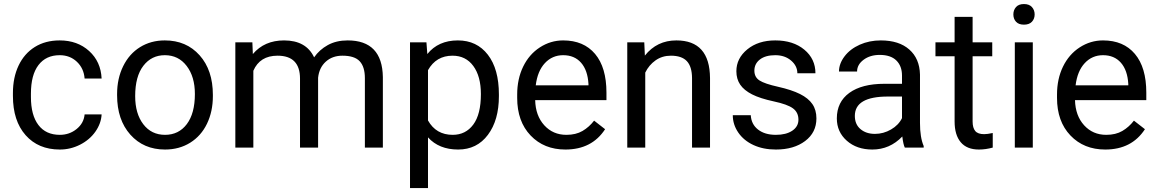

<svg xmlns="http://www.w3.org/2000/svg" viewBox="-20 -741 5811 964"><path d="M280.3 -64Q328.6 -64 364.7 -93.3Q400.9 -122.6 404.8 -166.5H490.2Q487.8 -121.1 459 -80.1Q430.2 -39.1 382.1 -14.6Q334 9.8 280.3 9.8Q172.4 9.8 108.6 -62.3Q44.9 -134.3 44.9 -259.3V-274.4Q44.9 -351.6 73.2 -411.6Q101.6 -471.7 154.5 -504.9Q207.5 -538.1 279.8 -538.1Q368.7 -538.1 427.5 -484.9Q486.3 -431.6 490.2 -346.7H404.8Q400.9 -397.9 366 -430.9Q331.1 -463.9 279.8 -463.9Q210.9 -463.9 173.1 -414.3Q135.3 -364.7 135.3 -271V-253.9Q135.3 -162.6 172.9 -113.3Q210.4 -64 280.3 -64Z M567.9 -269Q567.9 -346.7 598.4 -408.7Q628.9 -470.7 683.3 -504.4Q737.8 -538.1 807.6 -538.1Q915.5 -538.1 982.2 -463.4Q1048.8 -388.7 1048.8 -264.6V-258.3Q1048.8 -181.2 1019.3 -119.9Q989.7 -58.6 934.8 -24.4Q879.9 9.8 808.6 9.8Q701.2 9.8 634.5 -64.9Q567.9 -139.6 567.9 -262.7ZM658.7 -258.3Q658.7 -170.4 699.5 -117.2Q740.2 -64 808.6 -64Q877.4 -64 918 -117.9Q958.5 -171.9 958.5 -269Q958.5 -356 917.2 -409.9Q876 -463.9 807.6 -463.9Q740.7 -463.9 699.7 -410.6Q658.7 -357.4 658.7 -258.3Z M1247.1 -528.3 1249.5 -469.7Q1307.6 -538.1 1406.2 -538.1Q1517.1 -538.1 1557.1 -453.1Q1583.5 -491.2 1625.7 -514.6Q1668 -538.1 1725.6 -538.1Q1899.4 -538.1 1902.3 -354V0H1812V-348.6Q1812 -405.3 1786.1 -433.3Q1760.3 -461.4 1699.2 -461.4Q1648.9 -461.4 1615.7 -431.4Q1582.5 -401.4 1577.1 -350.6V0H1486.3V-346.2Q1486.3 -461.4 1373.5 -461.4Q1284.7 -461.4 1252 -385.7V0H1161.6V-528.3Z M2484.9 -258.3Q2484.9 -137.7 2429.7 -64Q2374.5 9.8 2280.3 9.8Q2184.1 9.8 2128.9 -51.3V203.1H2038.6V-528.3H2121.1L2125.5 -469.7Q2180.7 -538.1 2278.8 -538.1Q2374 -538.1 2429.4 -466.3Q2484.9 -394.5 2484.9 -266.6ZM2394.5 -268.6Q2394.5 -357.9 2356.4 -409.7Q2318.4 -461.4 2252 -461.4Q2169.9 -461.4 2128.9 -388.7V-136.2Q2169.4 -64 2252.9 -64Q2317.9 -64 2356.2 -115.5Q2394.5 -167 2394.5 -268.6Z M2818.8 9.8Q2711.4 9.8 2644 -60.8Q2576.7 -131.3 2576.7 -249.5V-266.1Q2576.7 -344.7 2606.7 -406.5Q2636.7 -468.3 2690.7 -503.2Q2744.6 -538.1 2807.6 -538.1Q2910.6 -538.1 2967.8 -470.2Q3024.9 -402.3 3024.9 -275.9V-238.3H2667Q2668.9 -160.2 2712.6 -112.1Q2756.3 -64 2823.7 -64Q2871.6 -64 2904.8 -83.5Q2938 -103 2962.9 -135.3L3018.1 -92.3Q2951.7 9.8 2818.8 9.8ZM2807.6 -463.9Q2752.9 -463.9 2715.8 -424.1Q2678.7 -384.3 2669.9 -312.5H2934.6V-319.3Q2930.7 -388.2 2897.5 -426Q2864.3 -463.9 2807.6 -463.9Z M3214.8 -528.3 3217.8 -461.9Q3278.3 -538.1 3376 -538.1Q3543.5 -538.1 3544.9 -349.1V0H3454.6V-349.6Q3454.1 -406.7 3428.5 -434.1Q3402.8 -461.4 3348.6 -461.4Q3304.7 -461.4 3271.5 -438Q3238.3 -414.6 3219.7 -376.5V0H3129.4V-528.3Z M3988.8 -140.1Q3988.8 -176.8 3961.2 -197Q3933.6 -217.3 3865 -231.9Q3796.4 -246.6 3756.1 -267.1Q3715.8 -287.6 3696.5 -315.9Q3677.2 -344.2 3677.2 -383.3Q3677.2 -448.2 3732.2 -493.2Q3787.1 -538.1 3872.6 -538.1Q3962.4 -538.1 4018.3 -491.7Q4074.2 -445.3 4074.2 -373H3983.4Q3983.4 -410.2 3951.9 -437Q3920.4 -463.9 3872.6 -463.9Q3823.2 -463.9 3795.4 -442.4Q3767.6 -420.9 3767.6 -386.2Q3767.6 -353.5 3793.5 -336.9Q3819.3 -320.3 3887 -305.2Q3954.6 -290 3996.6 -269Q4038.6 -248 4058.8 -218.5Q4079.1 -189 4079.1 -146.5Q4079.1 -75.7 4022.5 -33Q3965.8 9.8 3875.5 9.8Q3812 9.8 3763.2 -12.7Q3714.4 -35.2 3686.8 -75.4Q3659.2 -115.7 3659.2 -162.6H3749.5Q3752 -117.2 3785.9 -90.6Q3819.8 -64 3875.5 -64Q3926.8 -64 3957.8 -84.7Q3988.8 -105.5 3988.8 -140.1Z M4522.9 0Q4515.1 -15.6 4510.3 -55.7Q4447.3 9.8 4359.9 9.8Q4281.7 9.8 4231.7 -34.4Q4181.6 -78.6 4181.6 -146.5Q4181.6 -229 4244.4 -274.7Q4307.1 -320.3 4420.9 -320.3H4508.8V-361.8Q4508.8 -409.2 4480.5 -437.3Q4452.1 -465.3 4397 -465.3Q4348.6 -465.3 4315.9 -440.9Q4283.2 -416.5 4283.2 -381.8H4192.4Q4192.4 -421.4 4220.5 -458.3Q4248.5 -495.1 4296.6 -516.6Q4344.7 -538.1 4402.3 -538.1Q4493.7 -538.1 4545.4 -492.4Q4597.2 -446.8 4599.1 -366.7V-123.5Q4599.1 -50.8 4617.7 -7.8V0ZM4373 -68.8Q4415.5 -68.8 4453.6 -90.8Q4491.7 -112.8 4508.8 -147.9V-256.3H4438Q4272 -256.3 4272 -159.2Q4272 -116.7 4300.3 -92.8Q4328.6 -68.8 4373 -68.8Z M4863.3 -656.2V-528.3H4961.9V-458.5H4863.3V-130.9Q4863.3 -99.1 4876.5 -83.3Q4889.6 -67.4 4921.4 -67.4Q4937 -67.4 4964.4 -73.2V0Q4928.7 9.8 4895 9.8Q4834.5 9.8 4803.7 -26.9Q4772.9 -63.5 4772.9 -130.9V-458.5H4676.8V-528.3H4772.9V-656.2Z M5165.5 0H5075.2V-528.3H5165.5ZM5067.9 -668.5Q5067.9 -690.4 5081.3 -705.6Q5094.7 -720.7 5121.1 -720.7Q5147.5 -720.7 5161.1 -705.6Q5174.8 -690.4 5174.8 -668.5Q5174.8 -646.5 5161.1 -631.8Q5147.5 -617.2 5121.1 -617.2Q5094.7 -617.2 5081.3 -631.8Q5067.9 -646.5 5067.9 -668.5Z M5529.3 9.8Q5421.9 9.8 5354.5 -60.8Q5287.1 -131.3 5287.1 -249.5V-266.1Q5287.1 -344.7 5317.1 -406.5Q5347.2 -468.3 5401.1 -503.2Q5455.1 -538.1 5518.1 -538.1Q5621.1 -538.1 5678.2 -470.2Q5735.4 -402.3 5735.4 -275.9V-238.3H5377.4Q5379.4 -160.2 5423.1 -112.1Q5466.8 -64 5534.2 -64Q5582 -64 5615.2 -83.5Q5648.4 -103 5673.3 -135.3L5728.5 -92.3Q5662.1 9.8 5529.3 9.8ZM5518.1 -463.9Q5463.4 -463.9 5426.3 -424.1Q5389.2 -384.3 5380.4 -312.5H5645V-319.3Q5641.1 -388.2 5607.9 -426Q5574.7 -463.9 5518.1 -463.9Z"/></svg>

Font: Roboto
Style: Regular
Weight: 400
Designer: Google
Version: Version 2.001047; 2015